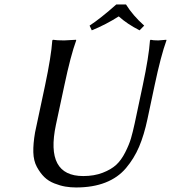

<svg xmlns="http://www.w3.org/2000/svg" viewBox="-20 -825 761 855"><path d="M541 -805.2Q571.3 -756.3 622.1 -710.9L601.6 -689.9Q545.9 -718.3 508.8 -752Q451.2 -715.3 388.7 -689.9L378.9 -710.9Q428.7 -743.7 498 -805.2ZM615.7 -444.8Q643.1 -574.2 647.9 -645L650.9 -647.9Q661.1 -645 685.1 -645Q685.1 -645 720.7 -647.9L721.2 -645Q696.8 -578.6 668.5 -444.8L636.7 -294.9Q621.6 -223.6 599.4 -171.4Q577.1 -119.1 541 -76.4Q504.9 -33.7 449.2 -12Q393.6 9.8 318.8 9.8Q294.4 9.8 271.2 5.9Q248 2 221.9 -8.3Q195.8 -18.6 177.5 -36.4Q159.2 -54.2 144.3 -81.5Q129.4 -108.9 128.4 -147Q127.4 -185.1 136.2 -235.8L180.7 -444.8Q208 -574.2 212.9 -645L215.8 -647.9Q232.4 -645 266.1 -645L318.8 -647.9L319.3 -645Q294.9 -578.6 266.6 -444.8L229 -269Q180.7 -41 350.6 -41Q399.4 -41 437.3 -55.7Q475.1 -70.3 497.6 -91.1Q520 -111.8 537.6 -146.5Q555.2 -181.2 563.2 -208.7Q571.3 -236.3 580.1 -276.9Z"/></svg>

Font: Linux Biolinum O
Style: Italic
Weight: 400
Italic angle: -12°
Designer: Philipp H. Poll
Foundry: Philipp H. Poll
Version: Version 1.1.3